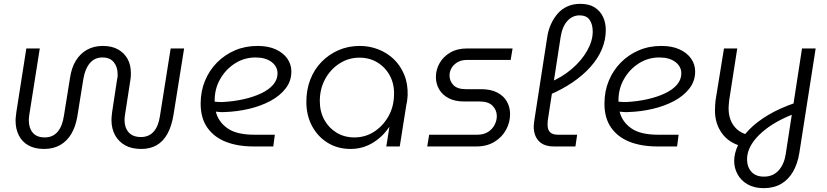

<svg xmlns="http://www.w3.org/2000/svg" viewBox="-20 -762 4301 999"><path d="M209 13Q161 13 128 -5.5Q95 -24 78 -57.5Q61 -91 61 -135Q61 -146 62.5 -156Q64 -166 65 -178L117 -510H187L132 -162Q130 -147 130 -135Q130 -96 150.5 -71.5Q171 -47 213 -47Q255 -47 280 -76.5Q305 -106 313 -162L344 -355Q352 -410 375 -447Q398 -484 433.5 -503.5Q469 -523 515 -523Q562 -523 594 -505Q626 -487 643.5 -456Q661 -425 661 -381Q661 -372 660.5 -362.5Q660 -353 658 -343L630 -162Q629 -155 628.5 -149Q628 -143 628 -137Q628 -98 649.5 -73.5Q671 -49 714 -49Q754 -49 779 -76.5Q804 -104 812 -157L868 -510H938L883 -166Q873 -105 851 -65.5Q829 -26 795 -6.5Q761 13 715 13Q665 13 631 -6Q597 -25 578.5 -59Q560 -93 560 -138Q560 -147 561 -157Q562 -167 563 -176L590 -354Q592 -359 592 -365Q592 -371 592 -376Q592 -414 572 -438.5Q552 -463 513 -463Q473 -463 448 -434Q423 -405 414 -353L382 -154Q373 -102 350.5 -64.5Q328 -27 292.5 -7Q257 13 209 13Z M1299 0Q1217 0 1155.5 -24Q1094 -48 1059 -97.5Q1024 -147 1024 -223Q1024 -287 1046.5 -341.5Q1069 -396 1109 -436.5Q1149 -477 1202.5 -500Q1256 -523 1320 -523Q1376 -523 1415 -505Q1454 -487 1475 -457Q1496 -427 1496 -390Q1496 -340 1466 -301.5Q1436 -263 1386.5 -236.5Q1337 -210 1275 -195.5Q1213 -181 1149 -179Q1137 -178 1125.5 -179Q1114 -180 1103 -181Q1116 -128 1163.5 -94.5Q1211 -61 1304 -61H1410L1402 0ZM1097 -233Q1106 -232 1116 -231.5Q1126 -231 1136 -231Q1196 -234 1248.5 -246Q1301 -258 1340.5 -277Q1380 -296 1402 -322Q1424 -348 1424 -380Q1424 -416 1393 -439.5Q1362 -463 1310 -463Q1251 -463 1202.5 -432Q1154 -401 1125 -349.5Q1096 -298 1097 -236Q1097 -235 1097 -234.5Q1097 -234 1097 -233Z M1804 13Q1737 13 1685 -19Q1633 -51 1603.5 -106.5Q1574 -162 1574 -232Q1574 -295 1594.5 -348Q1615 -401 1653 -440Q1691 -479 1741.5 -501Q1792 -523 1852 -523Q1902 -523 1947.5 -505.5Q1993 -488 2028 -455Q2063 -422 2083 -374Q2103 -326 2101 -265Q2100 -252 2098.5 -239.5Q2097 -227 2094 -215L2060 0H1990L2006 -101H2005Q1970 -49 1918 -18Q1866 13 1804 13ZM1824 -47Q1880 -47 1925.5 -76Q1971 -105 1999.5 -154Q2028 -203 2030 -263Q2033 -321 2010 -365.5Q1987 -410 1945.5 -436Q1904 -462 1850 -462Q1794 -462 1747 -432Q1700 -402 1672 -351Q1644 -300 1644 -236Q1644 -181 1667.5 -138.5Q1691 -96 1731.5 -71.5Q1772 -47 1824 -47Z M2203 0 2213 -61H2463Q2496 -61 2518.5 -75Q2541 -89 2553 -111.5Q2565 -134 2565 -158Q2565 -189 2543 -211.5Q2521 -234 2476 -234H2395Q2347 -234 2314.5 -251Q2282 -268 2265 -297Q2248 -326 2248 -362Q2248 -399 2267 -433Q2286 -467 2322.5 -488.5Q2359 -510 2412 -510H2647L2637 -450H2407Q2380 -450 2360 -438Q2340 -426 2329.5 -408Q2319 -390 2319 -369Q2319 -340 2339.5 -319Q2360 -298 2404 -298H2482Q2534 -298 2567.5 -280.5Q2601 -263 2617.5 -233.5Q2634 -204 2634 -168Q2634 -125 2613 -86.5Q2592 -48 2552.5 -24Q2513 0 2459 0Z M2862 0Q2810 0 2783.5 -28Q2757 -56 2757 -104Q2757 -113 2758.5 -122.5Q2760 -132 2761 -141L2827 -567Q2832 -603 2846 -634.5Q2860 -666 2881 -690.5Q2902 -715 2932 -728.5Q2962 -742 2999 -742Q3045 -742 3074 -723.5Q3103 -705 3117.5 -674.5Q3132 -644 3132 -606Q3132 -554 3111.5 -505.5Q3091 -457 3051.5 -413Q3012 -369 2957 -332Q2902 -295 2835 -267L2837 -332Q2905 -360 2956 -404Q3007 -448 3035.5 -499Q3064 -550 3064 -597Q3064 -635 3048 -658.5Q3032 -682 2995 -682Q2959 -682 2932.5 -653.5Q2906 -625 2897 -569L2833 -154Q2831 -143 2830 -133Q2829 -123 2829 -114Q2829 -87 2842 -74Q2855 -61 2884 -61H2983L2974 0Z M3400 0Q3318 0 3256.5 -24Q3195 -48 3160 -97.5Q3125 -147 3125 -223Q3125 -287 3147.5 -341.5Q3170 -396 3210 -436.5Q3250 -477 3303.5 -500Q3357 -523 3421 -523Q3477 -523 3516 -505Q3555 -487 3576 -457Q3597 -427 3597 -390Q3597 -340 3567 -301.5Q3537 -263 3487.5 -236.5Q3438 -210 3376 -195.5Q3314 -181 3250 -179Q3238 -178 3226.5 -179Q3215 -180 3204 -181Q3217 -128 3264.5 -94.5Q3312 -61 3405 -61H3511L3503 0ZM3198 -233Q3207 -232 3217 -231.5Q3227 -231 3237 -231Q3297 -234 3349.5 -246Q3402 -258 3441.5 -277Q3481 -296 3503 -322Q3525 -348 3525 -380Q3525 -416 3494 -439.5Q3463 -463 3411 -463Q3352 -463 3303.5 -432Q3255 -401 3226 -349.5Q3197 -298 3198 -236Q3198 -235 3198 -234.5Q3198 -234 3198 -233Z M3954 217Q3904 217 3869.5 197Q3835 177 3817.5 144.5Q3800 112 3800 76Q3800 37 3819 -4.5Q3838 -46 3877 -86.5Q3916 -127 3976 -163Q4036 -199 4118 -227L4105 -167Q3994 -123 3930.5 -60.5Q3867 2 3867 67Q3867 106 3889.5 131.5Q3912 157 3955 157Q4002 157 4031 125Q4060 93 4068 41L4153 -510H4224L4139 34Q4130 91 4105.5 132.5Q4081 174 4043 195.5Q4005 217 3954 217ZM3837 -2Q3772 -19 3736 -69Q3700 -119 3700 -188Q3700 -199 3701 -214Q3702 -229 3703 -239L3747 -510H3816L3774 -240Q3773 -230 3772 -219Q3771 -208 3771 -199Q3771 -145 3797 -109Q3823 -73 3869 -61Z"/></svg>

Font: MuseoModerno Light
Style: Italic
Weight: 300
Italic angle: -9°
Designer: Pablo Cosgaya, Héctor Gatti, Marcela Romero, and the Authors of The MuseoModerno Project.
Foundry: Omnibus-Type Team
Version: Version 1.003